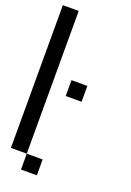

<svg xmlns="http://www.w3.org/2000/svg" viewBox="-158 -974 649 948"><g transform="rotate(20 166.5 -500.5)"><path d="M0 -166.7V-916.7H83.3V-166.7ZM83.3 -166.7H166.7V-83.3H83.3ZM166.7 -500V-583.3H250V-500Z"/></g></svg>

Font: Galmuri11 Condensed
Style: Regular
Weight: 400
Width: 3
Designer: Lee Minseo (quiple)
Version: Version 2.399;hotconv 1.1.1;makeotfexe 2.6.0 DEVELOPMENT